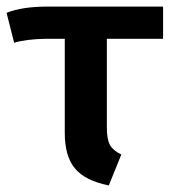

<svg xmlns="http://www.w3.org/2000/svg" viewBox="-27 -549 518 584"><path d="M469 -431H298V-162Q298 -125 307.5 -108Q317 -91 342 -79L304 15Q233 1 201.5 -36Q170 -73 170 -145V-431H112Q53 -430 16 -419L-7 -510Q40 -529 119 -529H469Z"/></svg>

Font: FiraGO Medium
Style: Regular
Weight: 500
Designer: bBox Type
Foundry: bBox Type GmbH
Version: Version 1.001;PS 001.001;hotconv 1.0.88;makeotf.lib2.5.64775